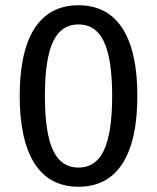

<svg xmlns="http://www.w3.org/2000/svg" viewBox="-20 -699 598 731"><path d="M279 -679C129 -679 55 -556 55 -334C55 -112 129 12 279 12C429 12 503 -112 503 -334C503 -555 429 -679 279 -679ZM279 -606C362 -606 407 -530 407 -334C407 -137 362 -61 279 -61C195 -61 151 -137 151 -334C151 -530 195 -606 279 -606Z"/></svg>

Font: FSans
Style: Regular
Weight: 400
Designer: Carrois Corporate & Edenspiekermann AG
Foundry: Carrois Corporate GbR & Edenspiekermann AG
Version: Version 4.106;PS 004.106;hotconv 1.0.70;makeotf.lib2.5.58329